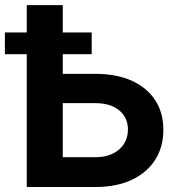

<svg xmlns="http://www.w3.org/2000/svg" viewBox="-46 -748 707 768"><path d="M154.8 -452.6H335.4Q419.9 -452.6 480.7 -425.3Q541.5 -397.9 574.5 -347.7Q607.4 -297.4 607.4 -229Q607.4 -159.7 574.5 -108.4Q541.5 -57.1 480.7 -28.6Q419.9 0 335.4 0H61V-727.5H205.1V-119.1H334.5Q376 -119.1 405.3 -133.5Q434.6 -147.9 450.2 -173.1Q465.8 -198.2 465.8 -230Q465.8 -276.9 431.2 -306.2Q396.5 -335.4 334.5 -335.4H154.8ZM-26.4 -531.2V-618.2H320.8V-531.2Z"/></svg>

Font: Inter Cardless Tabular Bold
Style: Bold
Weight: 700
Designer: Rasmus Andersson
Foundry: rsms
Version: Version 4.000;git-4fc901f